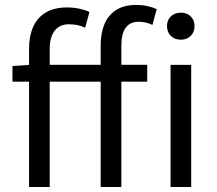

<svg xmlns="http://www.w3.org/2000/svg" viewBox="-20 -744 863 764"><path d="M95.6 0V-550.2Q95.6 -600.6 112.2 -637.7Q128.9 -674.7 162.7 -694.6Q196.4 -714.4 247 -714.4Q271.3 -714.4 294.7 -709.6Q318.2 -704.7 336.1 -696.4L318.7 -633.6Q303 -641.2 287.7 -644.3Q272.3 -647.4 253.9 -647.4Q217.7 -647.4 197.8 -622.1Q177.8 -596.8 177.8 -548.4V0ZM380.6 0V-562.9Q380.6 -612.5 395.9 -648.7Q411.3 -684.9 442.8 -704.6Q474.3 -724.4 523 -724.4Q545.4 -724.4 566.5 -719.7Q587.7 -715 603.7 -707.7L586.4 -644.9Q572.5 -651.8 558.5 -654.6Q544.6 -657.4 531.3 -657.4Q497.2 -657.4 480 -633.5Q462.9 -609.6 462.9 -562.6V0ZM29.6 -419.1V-481.4L99.3 -486.1H565.8V-419.1ZM658.7 0V-486H740.8V0ZM699.3 -586Q675.6 -586 660 -601Q644.5 -616 644.5 -640.4Q644.5 -664.2 660 -678.9Q675.6 -693.6 699.3 -693.6Q723.6 -693.6 738.8 -678.9Q754.1 -664.2 754.1 -640.4Q754.1 -616 738.8 -601Q723.6 -586 699.3 -586Z"/></svg>

Font: Source Sans 3 Variable
Style: Regular
Weight: 200
Designer: Paul D. Hunt
Foundry: Adobe Systems Incorporated
Version: Version 3.026